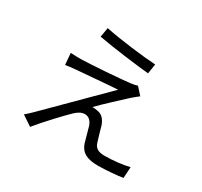

<svg xmlns="http://www.w3.org/2000/svg" viewBox="-160 -965 1275 1212"><g transform="rotate(30 478.0 -358.5)"><path d="M300 -751 288 -682C403 -661 569 -640 663 -631L674 -702C584 -707 403 -729 300 -751ZM693 -481 647 -532C639 -529 619 -524 602 -522C531 -513 311 -498 256 -497C229 -497 203 -497 176 -499L183 -415C204 -418 228 -422 259 -424C317 -428 476 -443 551 -447C457 -354 199 -96 161 -58C143 -40 126 -25 114 -15L187 34C241 -33 343 -141 379 -175C401 -196 423 -209 448 -209C474 -209 494 -192 506 -160C514 -132 529 -76 537 -49C558 14 606 32 682 32C732 32 819 25 859 18L864 -63C820 -52 748 -43 685 -43C637 -43 615 -58 604 -94C594 -124 581 -172 573 -200C559 -239 537 -264 500 -268C493 -270 482 -271 473 -271C470 -271 467 -271 465 -271C500 -308 605 -405 641 -438C652 -448 676 -468 693 -481Z"/></g></svg>

Font: Kinto Sans
Style: Regular
Weight: 400
Designer: Authors: Ryoko NISHIZUKA  (kana & ideographs); Paul D. Hunt (Latin, Greek & Cyrillic); Wenlong ZHANG  (bopomofo); Sandol
Foundry: Adobe Systems Incorporated, ookami Inc.
Version: Version 0.001